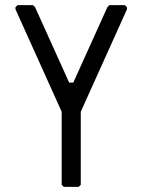

<svg xmlns="http://www.w3.org/2000/svg" viewBox="-20 -724 552 744"><path d="M227 0 219 -8V-291L40 -688V-696L48 -704H108L116 -696L248 -404H264L396 -696L404 -704H464L472 -696V-688L293 -291V-8L285 0Z"/></svg>

Font: Hasubi Mono
Style: Regular
Weight: 400
Designer: Eli Heuer
Foundry: Eli Heuer
Version: Version 1.000